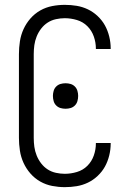

<svg xmlns="http://www.w3.org/2000/svg" viewBox="-20 -763 540 791"><path d="M247 8Q221 8 195 3Q169 -2 146 -15Q123 -28 105.5 -48Q88 -68 77 -92Q66 -116 62 -142.5Q58 -169 58 -195V-540Q58 -566 62 -592.5Q66 -619 77 -643Q88 -667 105.5 -687Q123 -707 146 -720Q169 -733 195 -738Q221 -743 247 -743Q272 -743 296 -739Q320 -735 342 -724.5Q364 -714 382.5 -696.5Q401 -679 412.5 -658Q424 -637 430 -612.5Q436 -588 436 -564Q436 -563 436 -562.5Q436 -562 436 -561H375Q375 -562 375 -562.5Q375 -563 375 -563Q375 -588 366.5 -612.5Q358 -637 340 -655Q322 -673 297 -680.5Q272 -688 247 -688Q229 -688 210.5 -684Q192 -680 176.5 -670Q161 -660 149.5 -645Q138 -630 131 -612.5Q124 -595 121.5 -577Q119 -559 119 -540V-195Q119 -176 121.5 -158Q124 -140 131 -122.5Q138 -105 149.5 -90Q161 -75 176.5 -65Q192 -55 210.5 -51Q229 -47 247 -47Q272 -47 297 -54.5Q322 -62 340 -80Q358 -98 366.5 -122.5Q375 -147 375 -172Q375 -172 375 -172.5Q375 -173 375 -174H436Q436 -173 436 -172.5Q436 -172 436 -171Q436 -147 430 -122.5Q424 -98 412.5 -77Q401 -56 382.5 -38.5Q364 -21 342 -10.5Q320 0 296 4Q272 8 247 8ZM250 -315Q239 -315 229 -318Q219 -321 211.5 -328.5Q204 -336 201 -346.5Q198 -357 198 -368Q198 -378 201 -388.5Q204 -399 211.5 -406.5Q219 -414 229 -417Q239 -420 250 -420Q261 -420 271 -417Q281 -414 288.5 -406.5Q296 -399 299 -388.5Q302 -378 302 -368Q302 -357 299 -346.5Q296 -336 288.5 -328.5Q281 -321 271 -318Q261 -315 250 -315Z"/></svg>

Font: Iosevka Term Light
Style: Regular
Weight: 300
Monospace: yes
Designer: Belleve Invis
Foundry: Belleve Invis
Version: Version 9.0.1; ttfautohint (v1.8.3)